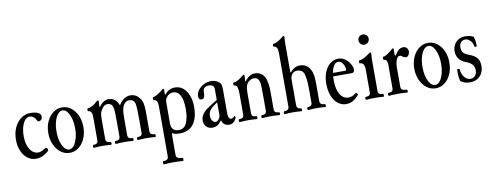

<svg xmlns="http://www.w3.org/2000/svg" viewBox="-76 -1135 4666 1815"><g transform="rotate(-10 2257.5 -227.0)"><path d="M194 11Q149 11 113 -16Q77 -43 56.5 -90Q36 -137 36 -197Q36 -263 59.5 -314.5Q83 -366 123.5 -395.5Q164 -425 216 -425Q251 -425 277.5 -415.5Q304 -406 311 -389Q314 -383 314 -366Q314 -356 303.5 -344.5Q293 -333 282 -333Q277 -333 272.5 -334.5Q268 -336 265 -343Q242 -392 200 -392Q175 -392 155.5 -369Q136 -346 125 -306.5Q114 -267 114 -218Q114 -141 145 -92.5Q176 -44 225 -44Q254 -44 297 -74Q303 -78 309 -72.5Q315 -67 318 -58Q321 -49 316 -42Q257 11 194 11Z M517 11Q469 11 431 -18Q393 -47 370.5 -96.5Q348 -146 348 -207Q348 -269 370.5 -318Q393 -367 431 -396Q469 -425 517 -425Q565 -425 603 -396Q641 -367 663 -318Q685 -269 685 -207Q685 -146 663 -96.5Q641 -47 603 -18Q565 11 517 11ZM517 -21Q542 -21 562 -46Q582 -71 594 -113.5Q606 -156 606 -208Q606 -261 594 -303.5Q582 -346 562 -371Q542 -396 517 -396Q492 -396 471.5 -371Q451 -346 439 -303.5Q427 -261 427 -208Q427 -156 439 -113.5Q451 -71 471.5 -46Q492 -21 517 -21Z M749 4Q745 4 743.5 -3Q742 -10 743.5 -17Q745 -24 749 -24Q771 -24 782 -32Q793 -40 793 -62V-282Q793 -346 757 -346Q753 -346 751.5 -353Q750 -360 751.5 -367Q753 -374 757 -374Q775 -374 799.5 -386.5Q824 -399 846 -421Q858 -431 863 -431Q870 -431 870 -417Q869 -406 868.5 -395.5Q868 -385 868 -368L873 -367Q911 -425 966 -425Q998 -425 1023 -406Q1048 -387 1061 -349Q1107 -425 1175 -425Q1198 -425 1219.5 -415Q1241 -405 1260 -380Q1278 -358 1285 -328Q1292 -298 1292 -245V-62Q1292 -40 1303.5 -32Q1315 -24 1337 -24Q1342 -24 1343.5 -17Q1345 -10 1343.5 -3Q1342 4 1337 4Q1317 2 1296 1Q1275 0 1255 0Q1234 0 1213.5 1Q1193 2 1172 4Q1168 4 1166.5 -3Q1165 -10 1166.5 -17Q1168 -24 1172 -24Q1195 -24 1206 -32Q1217 -40 1217 -62V-176Q1217 -233 1216 -268Q1215 -303 1212.5 -323Q1210 -343 1204 -354Q1190 -381 1154 -381Q1121 -381 1101 -349Q1088 -327 1083.5 -299.5Q1079 -272 1079 -228V-62Q1079 -40 1090.5 -32Q1102 -24 1125 -24Q1129 -24 1130.5 -17Q1132 -10 1130.5 -3Q1129 4 1125 4Q1104 2 1083.5 1Q1063 0 1043 0Q1022 0 1001 1Q980 2 960 4Q956 4 954.5 -3Q953 -10 954.5 -17Q956 -24 960 -24Q983 -24 994 -32Q1005 -40 1005 -62V-173Q1005 -240 1004 -279Q1003 -318 998 -337Q992 -363 977.5 -372Q963 -381 948 -381Q932 -381 921 -375Q910 -369 899 -356Q886 -341 877 -320Q868 -299 868 -249V-62Q868 -40 879.5 -32Q891 -24 913 -24Q918 -24 919.5 -17Q921 -10 919.5 -3Q918 4 913 4Q893 2 872.5 1Q852 0 831 0Q810 0 789.5 1Q769 2 749 4Z M1375 273Q1370 273 1368.5 265Q1367 257 1368.5 249.5Q1370 242 1375 242Q1422 242 1422 206V-279Q1422 -341 1385 -341Q1381 -341 1379.5 -348.5Q1378 -356 1379.5 -363.5Q1381 -371 1385 -371Q1396 -371 1414.5 -381Q1433 -391 1450 -402.5Q1467 -414 1473 -420Q1482 -431 1490 -431Q1498 -431 1498 -424Q1497 -412 1497 -400.5Q1497 -389 1497 -377L1504 -375Q1521 -400 1546.5 -412.5Q1572 -425 1601 -425Q1645 -425 1678 -398.5Q1711 -372 1730 -324Q1749 -276 1749 -213Q1749 -106 1703 -46Q1659 11 1573 11Q1522 11 1504 -4Q1497 -4 1497 11V206Q1497 242 1556 242Q1561 242 1562.5 249.5Q1564 257 1562.5 265Q1561 273 1556 273Q1526 270 1508 269.5Q1490 269 1465 269Q1440 269 1423 269.5Q1406 270 1375 273ZM1568 -22Q1622 -22 1645 -74Q1668 -129 1668 -206Q1668 -292 1644.5 -337Q1621 -382 1575 -382Q1531 -382 1504 -336Q1500 -329 1498.5 -317.5Q1497 -306 1497 -293V-96Q1497 -61 1515.5 -41.5Q1534 -22 1568 -22Z M1886 11Q1850 11 1828 -12Q1806 -35 1806 -73Q1806 -138 1895 -193L1971 -241V-344Q1971 -388 1920 -388Q1884 -388 1869 -364Q1864 -357 1863 -318Q1862 -270 1831 -270Q1803 -270 1803 -303Q1803 -335 1823 -362.5Q1843 -390 1876.5 -407.5Q1910 -425 1948 -425Q1990 -425 2018 -403Q2032 -393 2039 -378Q2046 -363 2046 -331V-97Q2046 -42 2076 -42Q2090 -42 2104 -59Q2107 -63 2114 -55.5Q2121 -48 2118 -43Q2103 -13 2086.5 -1Q2070 11 2046 11Q2025 11 2005.5 -0.5Q1986 -12 1977 -44Q1955 -14 1934 -1.5Q1913 11 1886 11ZM1924 -38Q1942 -38 1956.5 -56.5Q1971 -75 1971 -97V-211L1966 -215Q1917 -182 1899 -158.5Q1881 -135 1881 -103Q1881 -76 1893.5 -57Q1906 -38 1924 -38Z M2149 4Q2145 4 2143.5 -3Q2142 -10 2143.5 -17Q2145 -24 2149 -24Q2171 -24 2182 -32Q2193 -40 2193 -62V-259Q2193 -295 2186.5 -320.5Q2180 -346 2157 -346Q2153 -346 2151.5 -353Q2150 -360 2151.5 -367Q2153 -374 2157 -374Q2172 -374 2190 -383Q2208 -392 2223.5 -403Q2239 -414 2246 -421Q2258 -431 2263 -431Q2270 -431 2270 -417Q2269 -409 2268 -392Q2267 -375 2267 -368L2273 -367Q2314 -425 2369 -425Q2403 -425 2428.5 -407Q2454 -389 2467 -357Q2475 -335 2480 -303Q2485 -271 2485 -230V-62Q2485 -40 2496.5 -32Q2508 -24 2530 -24Q2535 -24 2536.5 -17Q2538 -10 2536.5 -3Q2535 4 2530 4Q2510 2 2489 1Q2468 0 2448 0Q2427 0 2406.5 1Q2386 2 2365 4Q2361 4 2359.5 -3Q2358 -10 2359.5 -17Q2361 -24 2365 -24Q2388 -24 2399 -32Q2410 -40 2410 -62V-176Q2410 -248 2409 -289Q2408 -330 2400 -348Q2391 -368 2380 -374.5Q2369 -381 2353 -381Q2334 -381 2322 -374.5Q2310 -368 2301 -360Q2285 -349 2276.5 -324Q2268 -299 2268 -256V-62Q2268 -40 2279.5 -32Q2291 -24 2313 -24Q2318 -24 2319.5 -17Q2321 -10 2319.5 -3Q2318 4 2313 4Q2293 2 2272.5 1Q2252 0 2231 0Q2210 0 2189.5 1Q2169 2 2149 4Z M2581 4Q2577 4 2575.5 -3Q2574 -10 2575.5 -17Q2577 -24 2581 -24Q2627 -24 2627 -60V-574Q2627 -642 2590 -642Q2584 -642 2584 -655.5Q2584 -669 2590 -669Q2602 -669 2621 -678Q2640 -687 2656.5 -698Q2673 -709 2680 -716Q2692 -727 2697 -727Q2704 -727 2704 -713Q2702 -690 2701.5 -670.5Q2701 -651 2701 -634V-377L2707 -376Q2726 -399 2748.5 -412Q2771 -425 2801 -425Q2867 -425 2900 -364Q2913 -341 2918 -309Q2923 -277 2923 -224V-62Q2923 -24 2970 -24Q2975 -24 2976.5 -17Q2978 -10 2976.5 -3Q2975 4 2970 4Q2950 2 2929.5 1Q2909 0 2888 0Q2868 0 2847.5 1Q2827 2 2806 4Q2802 4 2800.5 -3Q2799 -10 2800.5 -17Q2802 -24 2806 -24Q2848 -24 2848 -59V-173Q2848 -234 2844 -273.5Q2840 -313 2833 -334Q2824 -361 2806 -371Q2788 -381 2769 -381Q2735 -381 2718 -358.5Q2701 -336 2701 -307V-62Q2701 -24 2742 -24Q2746 -24 2747.5 -17Q2749 -10 2748 -3Q2747 4 2742 4Q2722 2 2702 1Q2682 0 2662 0Q2642 0 2621.5 1Q2601 2 2581 4Z M3171 11Q3126 11 3091 -17Q3056 -45 3036.5 -95Q3017 -145 3017 -210Q3017 -273 3036.5 -321.5Q3056 -370 3090.5 -397.5Q3125 -425 3169 -425Q3227 -425 3269 -370Q3298 -330 3298 -299Q3298 -268 3271 -268H3093Q3092 -250 3092 -230Q3092 -145 3122 -95.5Q3152 -46 3204 -46Q3237 -46 3274 -75Q3280 -80 3288.5 -71Q3297 -62 3294 -57Q3263 -21 3234.5 -5Q3206 11 3171 11ZM3164 -396Q3140 -396 3122.5 -371Q3105 -346 3097 -301H3215Q3225 -301 3225 -311Q3225 -343 3206 -369.5Q3187 -396 3164 -396Z M3436 -512Q3414 -512 3401 -527.5Q3388 -543 3388 -562Q3388 -583 3402.5 -596.5Q3417 -610 3436 -610Q3459 -610 3472.5 -596Q3486 -582 3486 -562Q3486 -540 3471 -526Q3456 -512 3436 -512ZM3363 4Q3359 4 3357.5 -3Q3356 -10 3357.5 -17Q3359 -24 3363 -24Q3388 -24 3398 -32.5Q3408 -41 3408 -62V-279Q3408 -346 3363 -346Q3359 -346 3357.5 -353Q3356 -360 3357.5 -367Q3359 -374 3363 -374Q3380 -374 3405.5 -386.5Q3431 -399 3458 -419Q3475 -431 3479 -431Q3485 -431 3485 -417Q3483 -399 3482.5 -380Q3482 -361 3482 -342V-62Q3482 -41 3492.5 -32.5Q3503 -24 3528 -24Q3532 -24 3533.5 -17Q3535 -10 3533.5 -3Q3532 4 3528 4Q3507 2 3486.5 1Q3466 0 3446 0Q3425 0 3404 1Q3383 2 3363 4Z M3581 4Q3577 4 3575.5 -3Q3574 -10 3575.5 -17Q3577 -24 3581 -24Q3604 -24 3615 -32Q3626 -40 3626 -62V-285Q3626 -339 3593 -339Q3589 -339 3587.5 -346.5Q3586 -354 3587.5 -361.5Q3589 -369 3593 -369Q3606 -369 3625 -380.5Q3644 -392 3661 -405.5Q3678 -419 3682 -425Q3688 -431 3693 -431Q3702 -431 3702 -420Q3701 -409 3701 -398.5Q3701 -388 3701 -378Q3701 -360 3705 -360Q3711 -360 3715 -368Q3732 -396 3750.5 -410.5Q3769 -425 3793 -425Q3813 -425 3826 -411Q3839 -397 3839 -377Q3839 -358 3828.5 -342.5Q3818 -327 3804 -327Q3798 -327 3789.5 -330Q3781 -333 3771 -340Q3763 -347 3757.5 -349Q3752 -351 3747 -351Q3731 -351 3721 -335Q3711 -319 3706 -295Q3701 -271 3701 -245V-62Q3701 -40 3715 -32Q3729 -24 3757 -24Q3761 -24 3762.5 -17Q3764 -10 3762.5 -3Q3761 4 3757 4Q3735 2 3713.5 1Q3692 0 3669 0Q3647 0 3625.5 1Q3604 2 3581 4Z M4030 11Q3982 11 3944 -18Q3906 -47 3883.5 -96.5Q3861 -146 3861 -207Q3861 -269 3883.5 -318Q3906 -367 3944 -396Q3982 -425 4030 -425Q4078 -425 4116 -396Q4154 -367 4176 -318Q4198 -269 4198 -207Q4198 -146 4176 -96.5Q4154 -47 4116 -18Q4078 11 4030 11ZM4030 -21Q4055 -21 4075 -46Q4095 -71 4107 -113.5Q4119 -156 4119 -208Q4119 -261 4107 -303.5Q4095 -346 4075 -371Q4055 -396 4030 -396Q4005 -396 3984.5 -371Q3964 -346 3952 -303.5Q3940 -261 3940 -208Q3940 -156 3952 -113.5Q3964 -71 3984.5 -46Q4005 -21 4030 -21Z M4361 12Q4301 12 4268 -18Q4263 -35 4260.5 -58Q4258 -81 4258 -124Q4258 -132 4270 -132Q4283 -132 4283 -124Q4287 -80 4311 -50Q4335 -20 4367 -20Q4396 -20 4413.5 -40Q4431 -60 4431 -92Q4431 -155 4357 -182Q4265 -214 4265 -304Q4265 -355 4299 -390Q4333 -425 4383 -425Q4431 -425 4467 -407Q4480 -364 4480 -317Q4480 -310 4469 -310Q4457 -310 4457 -316Q4452 -350 4430.5 -372.5Q4409 -395 4383 -395Q4357 -395 4341 -376.5Q4325 -358 4325 -329Q4325 -296 4339.5 -278.5Q4354 -261 4397 -245Q4447 -226 4469 -198.5Q4491 -171 4491 -122Q4491 -63 4455 -25.5Q4419 12 4361 12Z"/></g></svg>

Font: Junicode Two Beta Condensed
Style: Regular
Weight: 400
Width: 3
Designer: Peter S. Baker
Foundry: Briery Creek Software
Version: Version 1.053; ttfautohint (v1.8.4)